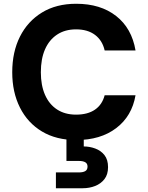

<svg xmlns="http://www.w3.org/2000/svg" viewBox="-20 -732 785 1020"><path d="M385 12Q279 12 203 -33.5Q127 -79 86 -160.5Q45 -242 45 -348Q45 -456 86 -537.5Q127 -619 203 -665.5Q279 -712 385 -712Q514 -712 597 -647Q680 -582 700 -464H536Q524 -517 485 -546.5Q446 -576 384 -576Q325 -576 283 -548Q241 -520 219 -469.5Q197 -419 197 -348Q197 -279 219 -228.5Q241 -178 283 -150.5Q325 -123 384 -123Q446 -123 484.5 -149.5Q523 -176 536 -226H700Q681 -115 597.5 -51.5Q514 12 385 12ZM277 268V184H399Q421 184 433 177Q445 170 445 153Q445 137 433 130Q421 123 399 123H333V-4H425V46Q456 46 486 57Q516 68 535 92Q554 116 554 156Q554 195 535 219.5Q516 244 485.5 256Q455 268 420 268Z"/></svg>

Font: DM Sans 18pt Black
Style: Regular
Weight: 900
Designer: Colophon Foundry, Jonny Pinhorn
Foundry: Colophon Foundry
Version: Version 4.004;gftools[0.9.30]